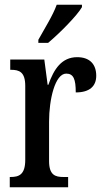

<svg xmlns="http://www.w3.org/2000/svg" viewBox="-20 -786 437 806"><path d="M141 -619V-606H182C232 -648 304 -721 324 -756V-766H218C202 -721 168 -668 141 -619ZM21 0H266V-43H246C212 -43 186 -51 186 -110V-276C186 -368 211 -477 258 -477C289 -477 298 -453 298 -398C356 -398 384 -424 384 -468C384 -515 358 -546 304 -546C239 -546 206 -496 183 -430H180L166 -536H23V-493H26C61 -493 86 -484 86 -425V-115C86 -52 59 -43 24 -43H21Z"/></svg>

Font: Noto Serif Devanagari ExtraCondensed Medium
Style: Regular
Weight: 500
Width: 2
Designer: Universal Thirst, Indian Type Foundry and the Monotype Design Team
Foundry: Monotype Imaging Inc.
Version: Version 2.004